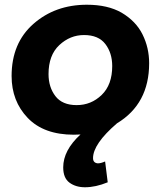

<svg xmlns="http://www.w3.org/2000/svg" viewBox="-20 -563 679 811"><path d="M339 228Q300 228 273.5 208.5Q247 189 247 144Q247 72 320 5L292 6Q165 6 97 -65Q29 -136 29 -242Q29 -381 121 -462Q213 -543 347 -543Q435 -543 493.5 -509.5Q554.5 -473.5 582.2 -417.2Q610 -361 610 -296Q610 -124 474 -42Q373 45 373 105Q373 125 393 127Q406 127 424 119L435 207Q384 228 339 228ZM304 -119Q365 -119 409.5 -162Q454 -205 454 -284Q454 -339 425 -377Q396 -415 335 -415Q276 -415 230.5 -372.5Q185 -330 185 -250Q185 -195 214 -157Q243 -119 304 -119Z"/></svg>

Font: Argentum Sans SemiBold
Style: Italic
Weight: 600
Italic angle: -11°
Designer: Julieta Ulanovsky (font), Cristiano Sobral (main changes and remaster)
Foundry: Julieta Ulanovsky (font), Cristiano Sobral (main changes and remaster)
Version: Version 2.007;June 15, 2022;FontCreator 14.0.0.2814 64-bit; 